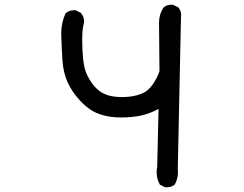

<svg xmlns="http://www.w3.org/2000/svg" viewBox="-20 -788 1040 820"><path d="M684.1 11.2 664.6 1.5 662.6 0.5 662.1 -1Q643.6 -34.2 651.4 -76.7L657.2 -322.8Q613.8 -299.3 569.3 -292Q521 -284.2 474.1 -287.1Q427.2 -290 391.1 -306.2Q378.9 -311.5 367.2 -319.3Q355.5 -327.1 343.8 -337.2Q332 -347.2 320.8 -359.4Q287.1 -396 268.6 -437Q250 -478 246.6 -532.2Q243.2 -585.4 241.7 -636.7Q240.2 -689 260.3 -731L260.7 -732.4L262.2 -732.9Q278.3 -746.1 302.2 -744.1H303.2L304.2 -743.7L323.7 -733.9L324.7 -733.4L325.7 -732.4Q340.8 -714.8 338.9 -690.9V-690.4L338.4 -689.5Q335 -677.7 333 -660.2Q331.1 -642.6 331.1 -620.1Q331.1 -597.2 332 -576.2Q333 -555.2 335 -536.1Q336.4 -523.4 338.4 -512.2Q340.3 -501 343.3 -491Q346.2 -481 350.1 -472.2Q356 -459 363.5 -446.5Q371.1 -434.1 380.4 -422.9Q385.3 -417 390.1 -412.1Q395 -407.2 400.1 -403.1Q405.3 -398.9 410.6 -395.3Q416 -391.6 421.4 -389.2Q443.8 -377.9 472.2 -375Q486.8 -373.5 501.2 -373.5Q515.6 -373.5 530.8 -375Q560.1 -377.9 585.4 -388.2Q593.8 -391.6 601.6 -396.7Q609.4 -401.9 616.5 -408.7Q623.5 -415.5 629.9 -424.3Q639.6 -437.5 647.7 -452.6Q655.8 -467.8 661.1 -484.4L659.2 -691.4Q659.2 -726.6 677.7 -754.9L678.2 -755.9L678.7 -756.3Q686.5 -763.2 696.5 -765.9Q706.5 -768.6 718.3 -767.6H719.2L720.2 -767.1L739.7 -757.3L740.7 -756.8L741.7 -755.9Q756.8 -738.3 752.9 -712.4L739.3 -68.8Q743.2 -31.7 727.1 -1L726.6 0L725.6 0.5Q717.8 7.3 707.8 10Q697.8 12.7 686 11.7H685.1Z"/></svg>

Font: NaikaiFont
Style: SemiBold
Weight: 600
Version: Version 1.89